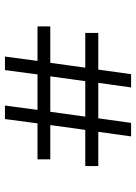

<svg xmlns="http://www.w3.org/2000/svg" viewBox="96 -660 563 796"><g transform="rotate(-90 378.0 -261.5)"><path d="M211 0 230 -136H88V-190H238L258 -335H116V-388H265L283 -523H339L321 -388H468L486 -523H542L524 -388H667V-335H516L496 -190H640V-136H488L469 0H414L433 -136H286L267 0ZM293 -190H440L460 -335H313Z"/></g></svg>

Font: Tomorrow Light
Style: Regular
Weight: 300
Designer: Tony de Marco, Monica Rizzolli
Foundry: Just in Type
Version: Version 2.002